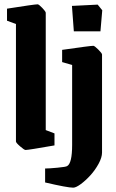

<svg xmlns="http://www.w3.org/2000/svg" viewBox="-20 -677 534 881"><path d="M97.2 11.2Q91.3 11.2 72.3 -5.4Q53.2 -22 53.2 -27.8V-566.9L12.2 -582V-637.2Q138.7 -657.2 152.8 -657.2Q158.2 -657.2 174.1 -640.6Q189.9 -624 189.9 -618.2V-80.1L230 -64.9V-9.8Q110.4 11.2 97.2 11.2ZM318.8 -533.2 310.1 -649.9 428.2 -655.8 449.2 -629.9 440.9 -533.2ZM315.9 184.1Q289.1 184.1 187 160.2V96.2Q205.6 96.2 244.1 92.5Q282.7 88.9 288.1 85Q311 72.3 311 -12.2V-378.9L265.1 -392.1V-448.2Q394 -466.8 408.2 -466.8Q413.6 -466.8 430.9 -449.7Q448.2 -432.6 448.2 -426.8V22.9Q448.2 45.4 432.4 74.5Q416.5 103.5 395 127.2Q373.5 150.9 351.1 167.5Q328.6 184.1 315.9 184.1Z"/></svg>

Font: Grenze
Style: Bold
Weight: 700
Designer: Renata Polastri
Foundry: Omnibus-Type
Version: Version 1.002;PS 001.002;hotconv 1.0.88;makeotf.lib2.5.64775